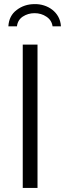

<svg xmlns="http://www.w3.org/2000/svg" viewBox="-20 -932 332 952"><path d="M64 -801.3C66.4 -822.3 76.2 -838.4 92.8 -849.6C109.9 -860.8 129.4 -866.7 151.4 -866.7C173.3 -866.7 193.4 -860.8 210.4 -849.1C227.5 -837.9 237.8 -821.8 240.7 -801.3H282.2C278.3 -873 214.4 -913.1 151.4 -911.6C117.7 -911.6 87.9 -901.9 62.5 -882.3C37.1 -863.3 23.4 -835.9 21.5 -801.3ZM166 0V-710.9H92.8V0Z"/></svg>

Font: Ride Light
Style: Regular
Weight: 300
Version: Version 3.000